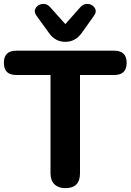

<svg xmlns="http://www.w3.org/2000/svg" viewBox="-23 -968 677 996"><path d="M316 8Q280 8 259.5 -12Q239 -32 239 -69V-579H61Q-3 -579 -3 -642Q-3 -705 61 -705H570Q634 -705 634 -642Q634 -579 570 -579H392V-69Q392 8 316 8ZM316 -751Q263 -751 231 -797L166 -887Q154 -904 158.5 -918Q163 -932 176.5 -940.5Q190 -949 207 -947.5Q224 -946 237 -931L316 -843L394 -931Q408 -946 425 -947.5Q442 -949 455 -940.5Q468 -932 472.5 -918Q477 -904 465 -887L401 -797Q368 -751 316 -751Z"/></svg>

Font: Chiron GoRound TC
Style: Bold
Weight: 700
Designer: Ryoko NISHIZUKA 西塚涼子 (kana, bopomofo & ideographs); Paul D. Hunt (Latin, Greek & Cyrillic); Sandoll Communications 산돌커뮤니
Foundry: Adobe
Version: Version 1.000;hotconv 1.1.1;makeotfexe 2.6.0